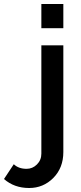

<svg xmlns="http://www.w3.org/2000/svg" viewBox="-134 -750 406 961"><path d="M12 191Q-63 191 -114 146L-65 72Q-41 95 -1 95Q29 95 51 73Q73 51 73 19V-523H183V11Q183 90 133 140.5Q83 191 12 191ZM183 -609H73V-730H183Z"/></svg>

Font: Raleway
Style: Regular
Weight: 600
Designer: Matt McInerney, Pablo Impallari, Rodrigo Fuenzalida
Foundry: Matt McInerney, Pablo Impallari, Rodrigo Fuenzalida
Version: Version 1.000;PS 001.001;hotconv 1.0.56; ttfautohint (v1.5)